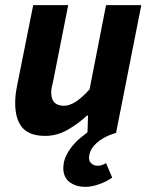

<svg xmlns="http://www.w3.org/2000/svg" viewBox="-20 -516 585 746"><path d="M431 0Q382 15 354 41Q326 67 326 98Q326 112 336 120Q346 128 360 128Q375 128 392 118L416 174Q395 189 366 199.5Q337 210 312 210Q275 210 250.5 191.5Q226 173 226 137Q226 113 236 91.5Q246 70 260.5 52Q275 34 291.5 20.5Q308 7 320 -2L322 -67H318Q284 -35 242.5 -11.5Q201 12 156 12Q94 12 66.5 -20.5Q39 -53 39 -116Q39 -133 41 -150Q43 -167 47 -186L109 -496H245L187 -203Q183 -188 181 -177Q179 -166 179 -156Q179 -105 229 -105Q271 -105 328 -169L392 -496H529Z"/></svg>

Font: mr_Source Sans Pro
Style: Bold Italic
Weight: 700
Italic angle: -11°
Designer: Paul D. Hunt
Foundry: Adobe Systems Incorporated
Version: Version 1.036;July 10, 2024;FontCreator 11.5.0.2430 64-bit